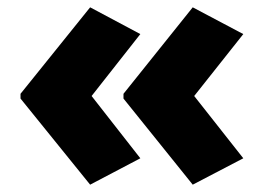

<svg xmlns="http://www.w3.org/2000/svg" viewBox="-20 -636 721 524"><path d="M36 -380V-367L226 -132L363 -204L230 -374L363 -543L226 -616ZM317 -380V-367L506 -132L644 -204L510 -374L644 -543L506 -616Z"/></svg>

Font: Noto Sans Telugu UI Black
Style: Regular
Weight: 900
Designer: Jelle Bosma - Monotype Design Team
Foundry: Monotype Imaging Inc.
Version: Version 2.005